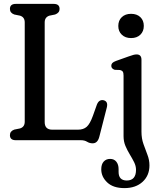

<svg xmlns="http://www.w3.org/2000/svg" viewBox="-20 -720 808 986"><path d="M263 -645.5 233.5 -639.5Q209.5 -631.5 209.5 -605V-93Q209.5 -54 249 -54H380Q408.5 -54 425.2 -68.8Q442 -83.5 457 -125L477.5 -182.5Q488 -209.5 511 -205.5Q536.5 -199.5 528.5 -168L490.5 -19.5Q482 16 456 16Q440 16 427.2 8Q414.5 0 395 0H61Q31 0 31 -26Q31 -46.5 53.5 -54.5L83 -60.5Q107 -68 107 -95V-605Q107 -632 83 -639.5L53.5 -645.5Q31 -653.5 31 -674Q31 -700 61 -700H256Q286 -700 286 -674Q286 -654 263 -645.5ZM653 -524.5Q623.5 -524.5 605.5 -541.8Q587.5 -559 587.5 -586.5Q587.5 -615 605.5 -632Q623.5 -649 653 -649Q683 -649 700.8 -632Q718.5 -615 718.5 -587Q718.5 -559 700.8 -541.8Q683 -524.5 653 -524.5ZM706.5 -43.5Q706.5 -9 716.8 19.8Q727 48.5 737.2 75Q747.5 101.5 747.5 129.5Q747.5 181.5 712.2 213.8Q677 246 619 246Q561.5 246 530.8 217Q500 188 500 149.5Q500 123.5 512.5 109.8Q525 96 545.5 96Q566 96 577.5 110.5Q589 125 589 148.5V163Q589 207 631.5 207Q678.5 206.5 678.5 152Q678.5 132.5 668.8 113Q659 93.5 646.5 73Q634 52.5 624.2 29.5Q614.5 6.5 614.5 -20.5V-331.5Q614.5 -346 610.5 -352Q606.5 -358 596.5 -360.5L569 -361.5Q551.5 -367.5 551.5 -382Q551.5 -390.5 556.8 -396.2Q562 -402 575.5 -407L640 -430Q656.5 -436 665.2 -438.2Q674 -440.5 681.5 -440.5Q706.5 -440.5 706.5 -413Z"/></svg>

Font: Fraunces 144pt SuperSoft
Style: Regular
Weight: 400
Version: Version 1.000;[b76b70a41]